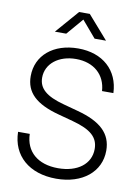

<svg xmlns="http://www.w3.org/2000/svg" viewBox="-102 -1010 796 1090"><g transform="rotate(10 296.5 -465.5)"><path d="M299.3 11.2C450.7 11.2 552.2 -72.8 552.2 -194.8C552.2 -292.5 488.8 -353 352.5 -389.2L270 -411.6C165 -439.5 121.6 -478.5 121.6 -540.5C121.6 -620.6 193.4 -677.7 293.5 -677.7C396.5 -677.7 463.9 -617.2 469.7 -523.9H535.2C530.3 -654.3 437.5 -738.8 295.4 -738.8C152.8 -738.8 56.2 -657.2 56.2 -537.6C56.2 -443.8 115.7 -385.7 252.9 -349.6L334.5 -327.6C443.8 -298.3 485.8 -258.8 485.8 -192.4C485.8 -106 411.6 -49.3 299.3 -49.3C181.6 -49.3 110.4 -112.3 107.9 -213.4H40.5C43 -76.7 143.1 11.2 299.3 11.2ZM212.9 -809.6 294.9 -905.3 376.5 -809.6H441.9V-810.1L325.2 -943.4H263.7L147.9 -810.1V-809.6Z"/></g></svg>

Font: Raveo Display Display Light
Style: Regular
Weight: 300
Designer: Jakub Foglar, Rasmus Andersson (Inter)
Foundry: Jakubfoglar.com
Version: Version 1.100;Glyphs 3.2.3 (3260)